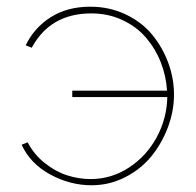

<svg xmlns="http://www.w3.org/2000/svg" viewBox="-20 -547 588 576"><path d="M254.9 8.8Q189.9 8.8 130.4 -23.7Q70.8 -56.2 44.9 -112.8L63 -120.1Q82 -83.5 114.3 -57.9Q146.5 -32.2 181.4 -21Q216.3 -9.8 252 -9.8Q314 -9.8 366.7 -44.2Q419.4 -78.6 450 -135Q480.5 -191.4 481.9 -255.9H196.8V-274.9H481Q478.5 -318.8 462.4 -359.9Q446.3 -400.9 418.2 -433.8Q390.1 -466.8 347.4 -486.8Q304.7 -506.8 253.9 -506.8Q130.9 -506.8 75.2 -403.8L57.1 -411.1Q83 -464.4 132.6 -495.6Q182.1 -526.9 251 -526.9Q308.6 -526.9 357.2 -503.7Q405.8 -480.5 436.8 -442.6Q467.8 -404.8 484.9 -358.2Q502 -311.5 502 -263.2Q502 -213.4 483.4 -164.3Q464.8 -115.2 433.1 -76.9Q401.4 -38.6 354.5 -14.9Q307.6 8.8 254.9 8.8Z"/></svg>

Font: Rawline Thin
Style: Regular
Weight: 250
Designer: Matt McInerney, Pablo Impallari, Rodrigo Fuenzalida
Foundry: Matt McInerney, Pablo Impallari, Rodrigo Fuenzalida
Version: Version 4.020;PS 004.020;hotconv 1.0.88;makeotf.lib2.5.64775